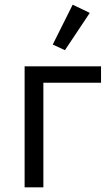

<svg xmlns="http://www.w3.org/2000/svg" viewBox="-20 -799 475 819"><path d="M85 0ZM85 -516H411V-446H165V0H85ZM257 -585 205 -609 290 -779 363 -744Z"/></svg>

Font: Aneliza
Style: Regular
Weight: 400
Designer: Mike Abbink, Paul van der Laan, Pieter van Rosmalen
Foundry: Bold Monday
Version: Version 3.001;September 8, 2019;FontCreator 11.5.0.2425 64-b